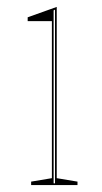

<svg xmlns="http://www.w3.org/2000/svg" viewBox="-20 -535 294 555"><path d="M70 0V-10L130 -20V-474H60V-485L144 -515V-20L204 -10V0ZM135 -5H139V-507L135 -505Z"/></svg>

Font: Kalnia Glaze Thin
Style: Regular
Weight: 100
Version: Version 1.110